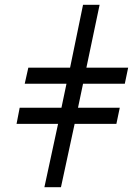

<svg xmlns="http://www.w3.org/2000/svg" viewBox="-20 -780 554 800"><path d="M165 0 222 -264H49L62 -331H236L257 -431H83L98 -498H272L326 -760H395L340 -498H514L500 -431H326L305 -331H479L465 -264H291L234 0Z"/></svg>

Font: Noto Serif SemiCondensed
Style: Italic
Weight: 400
Width: 4
Italic angle: -12°
Designer: Monotype Design Team
Foundry: Monotype Imaging Inc.
Version: Version 2.013